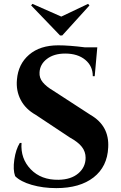

<svg xmlns="http://www.w3.org/2000/svg" viewBox="-20 -945 618 979"><path d="M297.4 -764.2 436 -917 429.2 -925.3 292.5 -860.4 145.5 -925.3 138.7 -917.5 286.1 -764.2ZM251 -482.9 441.9 -358.9Q538.1 -303.2 531.7 -192.9Q527.3 -95.2 457.3 -40.5Q387.2 14.2 267.1 14.2Q199.2 14.2 141.8 -2.4Q84.5 -19 57.1 -46.9Q45.4 -79.1 53 -131.1Q60.5 -183.1 81.1 -216.3H89.8Q84 -136.2 137 -81.5Q189.9 -26.9 278.3 -28.3Q342.3 -29.3 379.4 -61Q416.5 -92.8 416.5 -140.6Q416.5 -171.4 397.5 -196Q378.4 -220.7 336.4 -243.7L162.1 -359.4Q109.9 -388.7 85.4 -436Q61 -483.4 66.4 -539.1Q72.8 -618.2 128.4 -666Q184.1 -713.9 276.9 -713.9Q332.5 -713.9 413.1 -703.6H476.1L462.9 -556.6H453.1Q453.1 -608.4 414.6 -640.1Q376 -671.9 312.5 -671.9Q254.9 -671.9 219.2 -644.5Q183.6 -617.2 181.6 -575.7Q179.7 -547.9 198 -525.6Q216.3 -503.4 251 -482.9Z"/></svg>

Font: Cinzel Decorative Bold
Style: Regular
Weight: 700
Designer: Natanael Gama
Version: Version 1.001;PS 001.001;hotconv 1.0.56;makeotf.lib2.0.21325